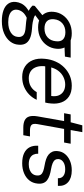

<svg xmlns="http://www.w3.org/2000/svg" viewBox="532 -1241 910 2076"><g transform="rotate(90 987.0 -203.0)"><path d="M177 232Q111 232 62.5 215Q14 198 -10.5 164Q-35 130 -30 81Q-27 51 -13 22Q1 -7 29.5 -32Q58 -57 102 -78L157 -44Q103 -22 80 7.5Q57 37 54 69Q51 99 66.5 120Q82 141 113.5 152Q145 163 189 163Q257 163 301 135Q345 107 348 59Q353 23 330 0.5Q307 -22 236 -26Q182 -30 144.5 -36.5Q107 -43 81.5 -52.5Q56 -62 38.5 -74.5Q21 -87 9 -101L13 -124L124 -215L194 -189L76 -101L95 -141Q107 -132 118 -125Q129 -118 145.5 -112.5Q162 -107 188.5 -102Q215 -97 258 -94Q329 -89 368.5 -69.5Q408 -50 422.5 -18.5Q437 13 432 54Q429 102 397.5 142.5Q366 183 310 207.5Q254 232 177 232ZM245 -160Q185 -160 145.5 -182Q106 -204 89 -242Q72 -280 77 -328Q82 -383 113 -427.5Q144 -472 194.5 -498Q245 -524 309 -524Q369 -524 408 -502Q447 -480 464 -442.5Q481 -405 476 -357Q471 -302 440.5 -257Q410 -212 360 -186Q310 -160 245 -160ZM257 -229Q315 -229 352.5 -262Q390 -295 395 -353Q401 -404 375 -429.5Q349 -455 297 -455Q240 -455 201.5 -422.5Q163 -390 157 -332Q152 -281 178.5 -255Q205 -229 257 -229ZM379 -442 366 -512H572L561 -450Z M781 12Q715 12 668 -18.5Q621 -49 599 -104Q577 -159 585 -234Q591 -297 615 -350Q639 -403 678 -442Q717 -481 767 -502.5Q817 -524 876 -524Q947 -524 992 -494Q1037 -464 1055.5 -413.5Q1074 -363 1068 -302Q1067 -287 1064.5 -270Q1062 -253 1058 -237H647L658 -302H987Q994 -352 979.5 -385Q965 -418 935 -435.5Q905 -453 863 -453Q821 -453 781 -433.5Q741 -414 712.5 -375.5Q684 -337 673 -279L668 -251Q658 -191 671.5 -147.5Q685 -104 717 -81.5Q749 -59 794 -59Q848 -59 885.5 -82Q923 -105 945 -145H1028Q1008 -100 972 -64.5Q936 -29 888 -8.5Q840 12 781 12Z M1329 0Q1281 0 1250 -15Q1219 -30 1208.5 -64Q1198 -98 1207 -153L1258 -441H1173L1186 -512H1271L1304 -638H1378L1355 -512H1503L1490 -441H1343L1291 -153Q1283 -106 1299.5 -89Q1316 -72 1362 -72H1424L1411 0Z M1714 12Q1647 12 1603.5 -9.5Q1560 -31 1540.5 -70Q1521 -109 1525 -161H1611Q1610 -134 1620.5 -110.5Q1631 -87 1657 -73Q1683 -59 1726 -59Q1761 -59 1787 -69.5Q1813 -80 1828.5 -99.5Q1844 -119 1846 -145Q1849 -173 1837 -189.5Q1825 -206 1799.5 -215Q1774 -224 1738 -230Q1702 -236 1672 -246Q1642 -256 1621 -273Q1600 -290 1589.5 -314.5Q1579 -339 1583 -373Q1587 -417 1614.5 -451Q1642 -485 1687.5 -504.5Q1733 -524 1791 -524Q1873 -524 1918 -485Q1963 -446 1959 -374H1876Q1878 -411 1852.5 -432Q1827 -453 1780 -453Q1731 -453 1701.5 -433Q1672 -413 1669 -382Q1667 -361 1677.5 -344.5Q1688 -328 1713 -317.5Q1738 -307 1777 -300Q1815 -294 1845 -284Q1875 -274 1896.5 -258Q1918 -242 1928 -216.5Q1938 -191 1934 -154Q1929 -102 1899.5 -65Q1870 -28 1822 -8Q1774 12 1714 12Z"/></g></svg>

Font: DM Sans 12pt
Style: Italic
Weight: 400
Italic angle: -10°
Version: Version 4.004;gftools[0.9.30]